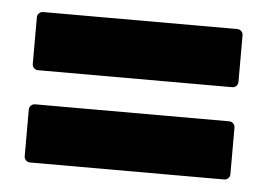

<svg xmlns="http://www.w3.org/2000/svg" viewBox="-34 -496 555 398"><g transform="rotate(5 243.0 -297.5)"><path d="M29 -345V-442Q29 -447 32.5 -450.5Q36 -454 41 -454H445Q450 -454 453.5 -450.5Q457 -447 457 -442V-345Q457 -340 453.5 -336.5Q450 -333 445 -333H41Q36 -333 32.5 -336.5Q29 -340 29 -345ZM29 -153V-250Q29 -255 32.5 -258.5Q36 -262 41 -262H445Q450 -262 453.5 -258.5Q457 -255 457 -250V-153Q457 -148 453.5 -144.5Q450 -141 445 -141H41Q36 -141 32.5 -144.5Q29 -148 29 -153Z"/></g></svg>

Font: Amber EN
Style: Bold
Weight: 700
Designer: Jeremy Tribby
Foundry: Tribby Type
Version: Version 1.408 November 24, 2021